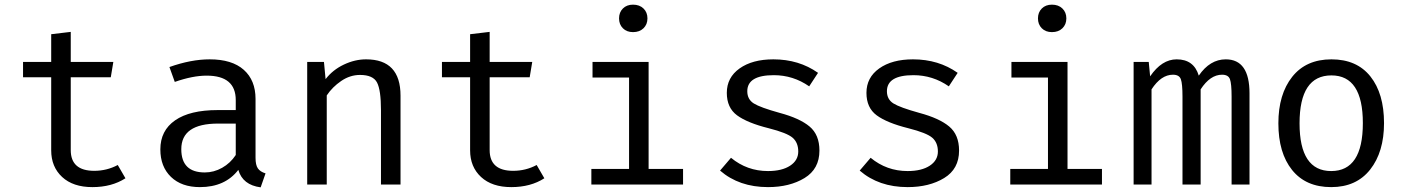

<svg xmlns="http://www.w3.org/2000/svg" viewBox="-20 -793 6040 825"><path d="M519 -27Q460 11 377 11Q294 11 247 -32.5Q200 -76 200 -147V-461H79V-527H200V-646L284 -656V-527H467L456 -461H284V-148Q284 -59 385 -59Q439 -59 486 -84Z M1078 -115Q1078 -84 1088 -69.5Q1098 -55 1121 -48L1100 12Q1023 2 1004 -63Q947 11 839 11Q760 11 714.5 -33Q669 -77 669 -151Q669 -232 732.5 -276Q796 -320 915 -320H993V-363Q993 -468 868 -468Q808 -468 731 -441L708 -505Q801 -538 881 -538Q977 -538 1027.5 -493Q1078 -448 1078 -368ZM860 -52Q899 -52 934.5 -72Q970 -92 993 -127V-262H917Q759 -262 759 -152Q759 -52 860 -52Z M1300 0V-527H1372L1379 -453Q1410 -493 1457.5 -515.5Q1505 -538 1553 -538Q1701 -538 1701 -382V0H1617V-320Q1617 -406 1600 -438.5Q1583 -471 1527 -471Q1484 -471 1446 -445Q1408 -419 1384 -383V0Z M2319 -27Q2260 11 2177 11Q2094 11 2047 -32.5Q2000 -76 2000 -147V-461H1879V-527H2000V-646L2084 -656V-527H2267L2256 -461H2084V-148Q2084 -59 2185 -59Q2239 -59 2286 -84Z M2700 -773Q2728 -773 2745 -756.5Q2762 -740 2762 -714Q2762 -688 2745 -671.5Q2728 -655 2700 -655Q2673 -655 2656.5 -671.5Q2640 -688 2640 -714Q2640 -740 2656.5 -756.5Q2673 -773 2700 -773ZM2767 -527V-67H2915V0H2521V-67H2683V-460H2526V-527Z M3280 -58Q3340 -58 3375 -81Q3410 -104 3410 -142Q3410 -180 3386 -201Q3362 -222 3283 -242Q3191 -265 3147 -297.5Q3103 -330 3103 -394Q3103 -460 3158 -499Q3213 -538 3303 -538Q3413 -538 3495 -480L3457 -422Q3388 -470 3305 -470Q3191 -470 3191 -401Q3191 -366 3219 -348.5Q3247 -331 3330 -308Q3416 -285 3458.5 -249.5Q3501 -214 3501 -146Q3501 -67 3437 -28Q3373 11 3280 11Q3156 11 3074 -60L3121 -115Q3190 -58 3280 -58Z M3880 -58Q3940 -58 3975 -81Q4010 -104 4010 -142Q4010 -180 3986 -201Q3962 -222 3883 -242Q3791 -265 3747 -297.5Q3703 -330 3703 -394Q3703 -460 3758 -499Q3813 -538 3903 -538Q4013 -538 4095 -480L4057 -422Q3988 -470 3905 -470Q3791 -470 3791 -401Q3791 -366 3819 -348.5Q3847 -331 3930 -308Q4016 -285 4058.5 -249.5Q4101 -214 4101 -146Q4101 -67 4037 -28Q3973 11 3880 11Q3756 11 3674 -60L3721 -115Q3790 -58 3880 -58Z M4500 -773Q4528 -773 4545 -756.5Q4562 -740 4562 -714Q4562 -688 4545 -671.5Q4528 -655 4500 -655Q4473 -655 4456.5 -671.5Q4440 -688 4440 -714Q4440 -740 4456.5 -756.5Q4473 -773 4500 -773ZM4567 -527V-67H4715V0H4321V-67H4483V-460H4326V-527Z M5247 -538Q5349 -538 5349 -392V0H5272V-378Q5272 -433 5265 -452.5Q5258 -472 5231 -472Q5180 -472 5139 -409V0H5061V-378Q5061 -433 5054 -452.5Q5047 -472 5020 -472Q4969 -472 4928 -409V0H4851V-527H4916L4922 -465Q4972 -538 5036 -538Q5110 -538 5131 -468Q5179 -538 5247 -538Z M5927 -264Q5927 -140 5867.5 -64.5Q5808 11 5700 11Q5591 11 5532 -62.5Q5473 -136 5473 -263Q5473 -388 5532.5 -463Q5592 -538 5701 -538Q5810 -538 5868.5 -464.5Q5927 -391 5927 -264ZM5701 -469Q5564 -469 5564 -263Q5564 -58 5700 -58Q5836 -58 5836 -264Q5836 -469 5701 -469Z"/></svg>

Font: Fira Mono
Style: Regular
Weight: 400
Designer: Carrois Corporate & Edenspiekermann AG
Foundry: Carrois Corporate GbR & Edenspiekermann AG
Version: Version 3.206;PS 003.206;hotconv 1.0.70;makeotf.lib2.5.58329